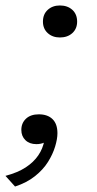

<svg xmlns="http://www.w3.org/2000/svg" viewBox="-23 -523 356 702"><path d="M259 -444Q259 -418 241.5 -402Q224 -386 196 -386Q169 -386 151.5 -402Q134 -418 134 -444Q134 -471 151.5 -487Q169 -503 196 -503Q224 -503 241.5 -487Q259 -471 259 -444ZM32 159 -3 120Q42 108 71 89Q100 70 117 45Q134 20 139 -9Q142 -16 145 -18Q148 -20 151.5 -19.5Q155 -19 156 -18Q150 -7 138 -1.5Q126 4 110 4Q85 4 70 -10.5Q55 -25 55 -48Q55 -73 72 -89Q89 -105 119 -105Q151 -105 169 -87.5Q187 -70 187 -36Q187 -15 178.5 13Q170 41 152.5 69Q135 97 105 121Q75 145 32 159Z"/></svg>

Font: Roboto Serif 20pt ExtraLight
Style: Italic
Weight: 250
Italic angle: -10°
Version: Version 1.007